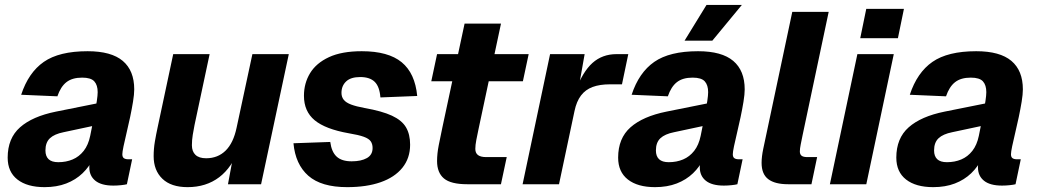

<svg xmlns="http://www.w3.org/2000/svg" viewBox="-20 -759 4280 791"><path d="M381 -244 242.2 -214.4Q204 -206.8 185.6 -189.4Q167.2 -172 167.2 -139.2Q167.2 -115.4 180.2 -103.1Q193.2 -90.8 220.2 -90.8Q252.4 -90.8 279.2 -102.1Q306 -113.4 324.9 -137.5Q343.8 -161.6 351.6 -199.4Q354.6 -215.6 359.8 -240.4Q365 -265.2 370.2 -292.4Q375.4 -319.6 378.9 -342.9Q382.4 -366.2 382.4 -379.2Q382.4 -408.4 368.5 -423.8Q354.6 -439.2 318.4 -439.2Q277.6 -439.2 253.7 -420.5Q229.8 -401.8 216.4 -362.2L67.2 -368.6Q97.2 -460 160.4 -504Q223.6 -548 340.8 -548Q438.6 -548 485.8 -508.1Q533 -468.2 533 -390.8Q533 -370.6 528.1 -340.5Q523.2 -310.4 516.1 -276.7Q509 -243 501.4 -211.5Q493.8 -180 488.9 -156.4Q484 -132.8 484 -123.6Q484 -111.8 490.4 -107.3Q496.8 -102.8 508.8 -102.8H524.4L502.8 0Q494.8 2.2 478.7 3.9Q462.6 5.6 447.2 5.6Q397.8 5.6 372.9 -14.4Q348 -34.4 348 -69.4Q348 -80.4 349.9 -91.9Q351.8 -103.4 355.8 -116L365.2 -108Q348.2 -72.2 320.1 -45.2Q292 -18.2 252.9 -3.1Q213.8 12 163.6 12Q92 12 51.8 -19.4Q11.6 -50.8 11.6 -109.6Q11.6 -189.4 62.6 -234.5Q113.6 -279.6 210.8 -299.2L401.2 -337.4Z M752.8 12Q684.8 12 648.9 -22.6Q613 -57.2 613 -115.6Q613 -146.4 618.1 -176.1Q623.2 -205.8 629.2 -233.4L693.6 -536H843.6L781.4 -243.8Q777.6 -224.8 774.1 -203.4Q770.6 -182 770.6 -160.6Q770.6 -135 785.3 -121Q800 -107 829.2 -107Q877.4 -107 909.5 -138.5Q941.6 -170 954.8 -233.2L1019.8 -536H1169.8L1055.6 0H919.2L947.8 -154.4L965.4 -150.4Q937 -69.8 883.1 -28.9Q829.2 12 752.8 12Z M1410.2 12Q1303.6 12 1250.3 -34.9Q1197 -81.8 1189 -168.8L1340.6 -174.2Q1346 -133 1367 -113.7Q1388 -94.4 1428.8 -94.4Q1467.8 -94.4 1491.4 -107.7Q1515 -121 1515 -149.2Q1515 -165.6 1507.4 -176.7Q1499.8 -187.8 1478.7 -195.5Q1457.6 -203.2 1416.6 -210Q1320.6 -227 1276.4 -263.6Q1232.2 -300.2 1232.2 -364.4Q1232.2 -416 1257.4 -457.5Q1282.6 -499 1335.2 -523.5Q1387.8 -548 1470.4 -548Q1579.6 -548 1634.8 -502.6Q1690 -457.2 1698.8 -363.6L1547.2 -357.6Q1543.8 -402.2 1523.7 -421.9Q1503.6 -441.6 1464 -441.6Q1425 -441.6 1405.9 -423.4Q1386.8 -405.2 1386.8 -376.4Q1386.8 -359.8 1396 -348.1Q1405.2 -336.4 1426.2 -328.4Q1447.2 -320.4 1482.4 -314Q1553.8 -301.4 1594.7 -282.4Q1635.6 -263.4 1652.6 -234.5Q1669.6 -205.6 1669.6 -162.8Q1669.6 -107.2 1637.7 -67.8Q1605.8 -28.4 1547.8 -8.2Q1489.8 12 1410.2 12Z M1904.8 0Q1837.4 0 1809 -23.8Q1780.6 -47.6 1780.6 -95.6Q1780.6 -125.8 1787.6 -161.3Q1794.6 -196.8 1802.6 -234.4L1894 -661.8H2044L1951.8 -228.8Q1946.6 -204.8 1942.4 -182.8Q1938.2 -160.8 1938.2 -145.6Q1938.2 -128.4 1949.3 -120.1Q1960.4 -111.8 1983.2 -111.8H2067.6L2043.8 0ZM1756.8 -424.2 1780.6 -536H2158L2134.2 -424.2Z M2133 0 2246.2 -536H2388.6L2361 -380.4L2350 -382.4Q2380.4 -463.6 2421 -499.8Q2461.6 -536 2520 -536H2568.4L2542.4 -411.6H2492.8Q2451 -411.6 2421.5 -400.7Q2392 -389.8 2373.6 -365.6Q2355.2 -341.4 2346.8 -301.4L2283 0Z M2896 -244 2757.2 -214.4Q2719 -206.8 2700.6 -189.4Q2682.2 -172 2682.2 -139.2Q2682.2 -115.4 2695.2 -103.1Q2708.2 -90.8 2735.2 -90.8Q2767.4 -90.8 2794.2 -102.1Q2821 -113.4 2839.9 -137.5Q2858.8 -161.6 2866.6 -199.4Q2869.6 -215.6 2874.8 -240.4Q2880 -265.2 2885.2 -292.4Q2890.4 -319.6 2893.9 -342.9Q2897.4 -366.2 2897.4 -379.2Q2897.4 -408.4 2883.5 -423.8Q2869.6 -439.2 2833.4 -439.2Q2792.6 -439.2 2768.7 -420.5Q2744.8 -401.8 2731.4 -362.2L2582.2 -368.6Q2612.2 -460 2675.4 -504Q2738.6 -548 2855.8 -548Q2953.6 -548 3000.8 -508.1Q3048 -468.2 3048 -390.8Q3048 -370.6 3043.1 -340.5Q3038.2 -310.4 3031.1 -276.7Q3024 -243 3016.4 -211.5Q3008.8 -180 3003.9 -156.4Q2999 -132.8 2999 -123.6Q2999 -111.8 3005.4 -107.3Q3011.8 -102.8 3023.8 -102.8H3039.4L3017.8 0Q3009.8 2.2 2993.7 3.9Q2977.6 5.6 2962.2 5.6Q2912.8 5.6 2887.9 -14.4Q2863 -34.4 2863 -69.4Q2863 -80.4 2864.9 -91.9Q2866.8 -103.4 2870.8 -116L2880.2 -108Q2863.2 -72.2 2835.1 -45.2Q2807 -18.2 2767.9 -3.1Q2728.8 12 2678.6 12Q2607 12 2566.8 -19.4Q2526.6 -50.8 2526.6 -109.6Q2526.6 -189.4 2577.6 -234.5Q2628.6 -279.6 2725.8 -299.2L2916.2 -337.4ZM2800.2 -591.4 2890.6 -738.6H3036.2L2914.6 -591.4Z M3226.8 0Q3172.4 0 3145 -20.9Q3117.6 -41.8 3117.6 -88Q3117.6 -113.4 3124.5 -146.2Q3131.4 -179 3138.4 -211.8L3244 -710H3394L3286.4 -201.6Q3282.4 -182 3278.8 -164Q3275.2 -146 3275.2 -135.2Q3275.2 -123.2 3282.3 -117.5Q3289.4 -111.8 3306 -111.8H3346.4L3323 0Z M3399 0 3512.2 -536H3662.2L3549 0ZM3524 -601.6 3548.8 -722.4H3704L3679.2 -601.6Z M4042 -244 3903.2 -214.4Q3865 -206.8 3846.6 -189.4Q3828.2 -172 3828.2 -139.2Q3828.2 -115.4 3841.2 -103.1Q3854.2 -90.8 3881.2 -90.8Q3913.4 -90.8 3940.2 -102.1Q3967 -113.4 3985.9 -137.5Q4004.8 -161.6 4012.6 -199.4Q4015.6 -215.6 4020.8 -240.4Q4026 -265.2 4031.2 -292.4Q4036.4 -319.6 4039.9 -342.9Q4043.4 -366.2 4043.4 -379.2Q4043.4 -408.4 4029.5 -423.8Q4015.6 -439.2 3979.4 -439.2Q3938.6 -439.2 3914.7 -420.5Q3890.8 -401.8 3877.4 -362.2L3728.2 -368.6Q3758.2 -460 3821.4 -504Q3884.6 -548 4001.8 -548Q4099.6 -548 4146.8 -508.1Q4194 -468.2 4194 -390.8Q4194 -370.6 4189.1 -340.5Q4184.2 -310.4 4177.1 -276.7Q4170 -243 4162.4 -211.5Q4154.8 -180 4149.9 -156.4Q4145 -132.8 4145 -123.6Q4145 -111.8 4151.4 -107.3Q4157.8 -102.8 4169.8 -102.8H4185.4L4163.8 0Q4155.8 2.2 4139.7 3.9Q4123.6 5.6 4108.2 5.6Q4058.8 5.6 4033.9 -14.4Q4009 -34.4 4009 -69.4Q4009 -80.4 4010.9 -91.9Q4012.8 -103.4 4016.8 -116L4026.2 -108Q4009.2 -72.2 3981.1 -45.2Q3953 -18.2 3913.9 -3.1Q3874.8 12 3824.6 12Q3753 12 3712.8 -19.4Q3672.6 -50.8 3672.6 -109.6Q3672.6 -189.4 3723.6 -234.5Q3774.6 -279.6 3871.8 -299.2L4062.2 -337.4Z"/></svg>

Font: Geist
Style: Italic
Weight: 400
Italic angle: -12°
Designer: Basement.studio, Andrés Briganti, Mateo Zaragoza
Foundry: Basement.studio, Vercel, Andrés Briganti, Guido Ferreyra, Mateo Zaragoza
Version: Version 1.500